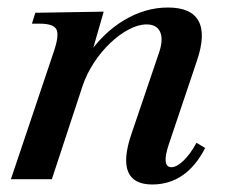

<svg xmlns="http://www.w3.org/2000/svg" viewBox="-20 -477 606 511"><path d="M385 14Q335 14 321 -20Q307 -54 330 -121L404 -339Q415 -373 406 -392.5Q397 -412 370 -412Q348 -412 322.5 -398.5Q297 -385 273 -362Q249 -339 230 -310Q211 -281 200 -249L118 0H9L124 -342Q138 -384 130 -399Q122 -414 86 -414H65L74 -443L256 -446L216 -307L211 -326Q252 -388 309 -422.5Q366 -457 427 -457Q489 -457 508.5 -421Q528 -385 504 -315L429 -92Q419 -62 421 -47Q423 -32 436 -32Q450 -32 468 -49Q486 -66 503 -97L526 -83Q476 14 385 14Z"/></svg>

Font: Baskervville SemiBold
Style: Italic
Weight: 600
Italic angle: -18°
Version: Version 1.100